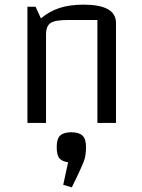

<svg xmlns="http://www.w3.org/2000/svg" viewBox="-20 -529 612 826"><path d="M98 0V-500H133L156 -450Q192 -480 235.5 -494.5Q279 -509 339 -509Q409 -509 444 -489.5Q479 -470 479 -430V0H399V-443H272Q217 -443 197.5 -430Q178 -417 178 -380V0ZM289 277 252 266 273 169Q248 166 236 152.5Q224 139 224 103Q224 68 239 54Q254 40 287 40Q319 40 334.5 54Q350 68 350 103Q350 141 341 164Q332 187 318 217Z"/></svg>

Font: Changa Light
Style: Regular
Weight: 300
Designer: Eduardo Rodriguez Tunni
Foundry: Eduardo Rodriguez Tunni
Version: Version 3.002; ttfautohint (v1.8.2)